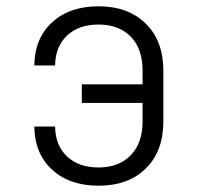

<svg xmlns="http://www.w3.org/2000/svg" viewBox="-20 -580 640 610"><path d="M293 10Q201 10 145.5 -41Q90 -92 89 -178H155Q156 -118 193 -83Q230 -48 293 -48Q358 -48 395.5 -87Q433 -126 433 -194V-253H240V-312H433V-356Q433 -425 395.5 -463.5Q358 -502 293 -502Q230 -502 193 -467Q156 -432 155 -372H89Q90 -458 145.5 -509Q201 -560 293 -560Q387 -560 443 -505Q499 -450 499 -356V-194Q499 -100 443.5 -45Q388 10 293 10Z"/></svg>

Font: JetBrains Mono NL ExtraLight
Style: Regular
Weight: 200
Designer: Philipp Nurullin, Konstantin Bulenkov
Foundry: JetBrains
Version: Version 2.304; ttfautohint (v1.8.4.7-5d5b)